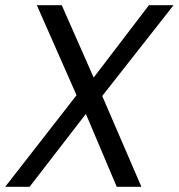

<svg xmlns="http://www.w3.org/2000/svg" viewBox="-25 -720 689 740"><path d="M-5 0 270 -353 117 -700H213L336 -421L549 -700H644L369 -350L520 0H425L306 -281L89 0Z"/></svg>

Font: DM Sans 12pt
Style: Italic
Weight: 400
Italic angle: -10°
Version: Version 4.004;gftools[0.9.30]